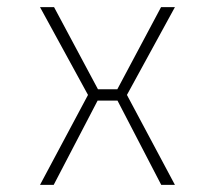

<svg xmlns="http://www.w3.org/2000/svg" viewBox="-20 -520 610 540"><path d="M472 -500 337 -253 472 0H433.5L310.5 -237H254.5L131 0H92.5L227.5 -253L92.5 -500H132L255.5 -269H310L433 -500Z"/></svg>

Font: League Mono Narrow Thin
Style: Regular
Weight: 100
Width: 3
Designer: Tyler Finck
Foundry: The League of Moveable Type / Tyler Finck
Version: Version 2.210